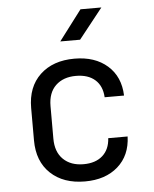

<svg xmlns="http://www.w3.org/2000/svg" viewBox="-55 -831 710 888"><g transform="rotate(-5 300.0 -387.5)"><path d="M304 10Q204 10 144.5 -46Q85 -102 85 -200V-350Q85 -448 144.5 -504Q204 -560 304 -560Q399 -560 457 -509Q515 -458 518 -370H428Q425 -423 392.5 -451.5Q360 -480 304 -480Q245 -480 210 -446.5Q175 -413 175 -351V-200Q175 -138 210 -104Q245 -70 304 -70Q360 -70 392.5 -99Q425 -128 428 -180H518Q515 -92 457 -41Q399 10 304 10ZM246 -645 352 -785H449L338 -645Z"/></g></svg>

Font: JetBrainsMono NF
Style: Regular
Weight: 400
Designer: Philipp Nurullin, Konstantin Bulenkov
Foundry: JetBrains
Version: Version 2.251; ttfautohint (v1.8.3);Nerd Fonts 2.2.2